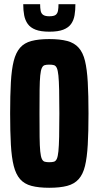

<svg xmlns="http://www.w3.org/2000/svg" viewBox="-20 -881 467 909"><path d="M213 8Q163 8 129 -1Q95 -10 75 -33Q55 -56 45 -95.5Q35 -135 31.5 -196Q28 -257 28 -344Q28 -431 31.5 -492Q35 -553 45 -592.5Q55 -632 75 -655Q95 -678 129 -687Q163 -696 213 -696Q264 -696 298 -687Q332 -678 352.5 -655Q373 -632 382.5 -592.5Q392 -553 395.5 -492Q399 -431 399 -344Q399 -257 395.5 -196Q392 -135 382.5 -95.5Q373 -56 352.5 -33Q332 -10 298 -1Q264 8 213 8ZM213 -113Q227 -113 235.5 -115.5Q244 -118 249 -129Q254 -140 256.5 -164.5Q259 -189 260 -233Q261 -277 261 -344Q261 -411 260 -455Q259 -499 256.5 -523.5Q254 -548 249 -559Q244 -570 235.5 -572.5Q227 -575 213 -575Q200 -575 191.5 -572.5Q183 -570 178 -559Q173 -548 170.5 -523.5Q168 -499 167.5 -455.5Q167 -412 167 -344Q167 -277 167.5 -233Q168 -189 170.5 -164.5Q173 -140 178 -129Q183 -118 191.5 -115.5Q200 -113 213 -113ZM214 -731Q173 -731 148.5 -740.5Q124 -750 111.5 -767.5Q99 -785 94.5 -808.5Q90 -832 90 -861H170Q170 -843 172.5 -830Q175 -817 184.5 -810.5Q194 -804 213 -804Q235 -804 243.5 -810.5Q252 -817 254.5 -830Q257 -843 257 -861H337Q337 -833 333 -809Q329 -785 316.5 -767.5Q304 -750 279.5 -740.5Q255 -731 214 -731Z"/></svg>

Font: Saira ExtraCondensed ExtraBold
Style: Regular
Weight: 800
Width: 2
Designer: Hector Gatti with collaboration of the Omnibus-Type team
Foundry: Omnibus-Type
Version: Version 1.101